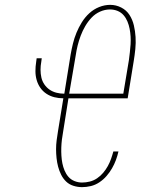

<svg xmlns="http://www.w3.org/2000/svg" viewBox="-20 -763 640 791"><path d="M318 8Q300 8 282.5 2.5Q265 -3 252.5 -15Q240 -27 232 -43Q224 -59 219.5 -76Q215 -93 213 -111.5Q211 -130 211 -148.5Q211 -167 213.5 -186Q216 -205 219 -223L241 -358Q222 -358 204 -362.5Q186 -367 171 -377Q156 -387 146 -401.5Q136 -416 131 -433.5Q126 -451 126 -470Q126 -489 129 -508L131 -523H152L150 -508Q147 -492 147 -475.5Q147 -459 150.5 -443.5Q154 -428 163 -415Q172 -402 184.5 -393.5Q197 -385 212.5 -381Q228 -377 245 -377L271 -538Q275 -561 280.5 -583.5Q286 -606 295 -628Q304 -650 317 -671Q330 -692 348 -708.5Q366 -725 388.5 -734Q411 -743 434 -743Q458 -743 479.5 -732Q501 -721 513.5 -701.5Q526 -682 531.5 -658.5Q537 -635 538.5 -610.5Q540 -586 537.5 -561Q535 -536 531 -512L506 -358H262L240 -220Q237 -204 235 -187.5Q233 -171 232.5 -154.5Q232 -138 233 -121.5Q234 -105 237 -90Q240 -75 246 -60.5Q252 -46 262 -34.5Q272 -23 287 -17Q302 -11 318 -11Q334 -11 350 -15Q366 -19 380 -28.5Q394 -38 405 -51Q416 -64 424 -78.5Q432 -93 437.5 -108.5Q443 -124 447 -139H468Q464 -121 457.5 -103.5Q451 -86 441.5 -69.5Q432 -53 419 -38Q406 -23 389.5 -12Q373 -1 354.5 3.5Q336 8 318 8ZM488 -377 511 -515Q513 -531 515 -547.5Q517 -564 518 -580.5Q519 -597 518 -613Q517 -629 514 -644.5Q511 -660 505 -674.5Q499 -689 489 -700.5Q479 -712 464.5 -718Q450 -724 433 -724Q412 -724 392 -715Q372 -706 357 -690Q342 -674 331 -655Q320 -636 312.5 -616Q305 -596 300 -576Q295 -556 292 -535L265 -377Z"/></svg>

Font: Iosevka Slab ThExObl
Style: Regular
Weight: 100
Width: 7
Italic angle: -9°
Monospace: yes
Designer: Belleve Invis
Foundry: Belleve Invis
Version: Version 11.1.1; ttfautohint (v1.8.3)